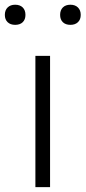

<svg xmlns="http://www.w3.org/2000/svg" viewBox="-60 -772 353 792"><path d="M86 0V-541.5H146.5V0ZM230.5 -669.5Q210.5 -669.5 199.2 -680.5Q188 -691.5 188 -710.5Q188 -730 199.2 -741.2Q210.5 -752.5 230.5 -752.5Q250 -752.5 261.5 -741.2Q273 -730 273 -710.5Q273 -691.5 261.5 -680.5Q250 -669.5 230.5 -669.5ZM2.5 -669.5Q-17 -669.5 -28.5 -680.5Q-40 -691.5 -40 -710.5Q-40 -730 -28.5 -741.2Q-17 -752.5 2.5 -752.5Q22.5 -752.5 33.8 -741.2Q45 -730 45 -710.5Q45 -691.5 33.8 -680.5Q22.5 -669.5 2.5 -669.5Z"/></svg>

Font: Encode Sans SemiExpanded SemiExpanded Light
Style: Regular
Weight: 300
Width: 6
Designer: Multiple Designers
Foundry: Impallari Type
Version: Version 3.000; ttfautohint (v1.8.3) -l 8 -r 50 -G 200 -x 14 